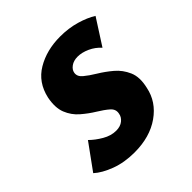

<svg xmlns="http://www.w3.org/2000/svg" viewBox="-138 -534 643 643"><g transform="rotate(-45 183.0 -212.5)"><path d="M141 13Q93 13 54.5 -1.5Q16 -16 -6 -36L60 -127Q77 -110 101 -96Q125 -82 149 -82Q169 -82 181.5 -92Q194 -102 196 -116Q200 -134 185 -147Q170 -160 147 -174Q124 -188 102 -207Q80 -226 69 -253.5Q58 -281 66 -322Q79 -381 127 -409.5Q175 -438 239 -438Q279 -438 313.5 -428Q348 -418 372 -403L313 -311Q297 -329 275 -339Q253 -349 233 -349Q214 -349 201.5 -340Q189 -331 187 -319Q184 -303 199.5 -290Q215 -277 239 -262.5Q263 -248 285.5 -229Q308 -210 320.5 -181.5Q333 -153 323 -111Q312 -56 263 -21.5Q214 13 141 13Z"/></g></svg>

Font: Ysabeau Infant ExtraBold
Style: Italic
Weight: 800
Italic angle: -12°
Designer: Christian Thalmann (Catharsis Fonts)
Version: Version 2.001;gftools[0.9.30]; featfreeze: ss01,ss02,lnum